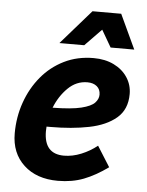

<svg xmlns="http://www.w3.org/2000/svg" viewBox="-53 -778 638 833"><g transform="rotate(5 266.0 -362.0)"><path d="M26 -178Q26 -249 48.5 -313Q71 -377 112 -426.5Q153 -476 210.5 -504.5Q268 -533 339 -533Q389 -533 427 -514.5Q465 -496 486.5 -463.5Q508 -431 508 -391Q508 -324 464 -286.5Q420 -249 345.5 -234Q271 -219 177 -219Q170 -219 161 -219Q160 -209 160 -199Q160 -100 247 -100Q284 -100 322 -115.5Q360 -131 391 -156L447 -67Q393 -28 342.5 -8.5Q292 11 230 11Q137 11 81.5 -40.5Q26 -92 26 -178ZM321 -426Q273 -426 236.5 -390Q200 -354 180 -303Q262 -304 304.5 -314.5Q347 -325 362.5 -341.5Q378 -358 378 -377Q378 -400 362.5 -413Q347 -426 321 -426ZM185 -585 316 -735H441L511 -585H408L365 -659L293 -585Z"/></g></svg>

Font: Radio Canada SemiBold
Style: Italic
Weight: 600
Italic angle: -12°
Designer: Charles Daoud, Etienne Aubert Bonn, Alexandre Saumier Demers, Jacques Le Bailly
Foundry: Radio-Canada
Version: Version 2.104; ttfautohint (v1.8.4.7-5d5b);gftools[0.9.28.de